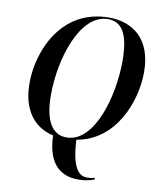

<svg xmlns="http://www.w3.org/2000/svg" viewBox="-101 -804 922 1111"><g transform="rotate(10 360.5 -248.0)"><path d="M435 229C472 229 498 224 530 212L528 203C514 207 500 209 483 209C431 209 393 161 385 4C614 -34 703 -280 703 -448C703 -646 587 -725 449 -725C168 -725 61 -458 61 -273C61 -112 136 -22 248 3C253 159 321 229 435 229ZM326 1C248 1 195 -63 195 -227C195 -437 280 -715 445 -715C523 -715 569 -656 569 -489C569 -289 492 1 326 1Z"/></g></svg>

Font: Noto Serif Display SemiCondensed SemiBold
Style: Italic
Weight: 600
Width: 4
Italic angle: -12°
Designer: Monotype Design Team
Foundry: Monotype Imaging Inc.
Version: Version 2.009